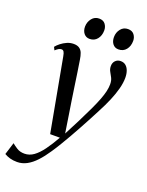

<svg xmlns="http://www.w3.org/2000/svg" viewBox="-225 -808 877 1142"><g transform="rotate(20 213.0 -237.5)"><path d="M74.5 -437.5Q71 -457.5 65.8 -465.5Q60.5 -473.5 51 -473.5Q41.5 -473.5 32.5 -468Q23.5 -462.5 13 -453L3.5 -472Q13.5 -485 29.8 -497.8Q46 -510.5 66 -519.5Q86 -528.5 108 -528.5Q131 -528.5 144.5 -519.2Q158 -510 164.5 -493Q171 -476 174.5 -452.5Q180.5 -414.5 186.8 -373Q193 -331.5 199.2 -288.5Q205.5 -245.5 212 -202.8Q218.5 -160 225 -120L242 -10L293 -109Q320.5 -164 339.8 -205Q359 -246 370.8 -276.8Q382.5 -307.5 388 -331.5Q393.5 -355.5 393.5 -376.5Q393.5 -400 385 -416.5Q376.5 -433 368.2 -447.5Q360 -462 360 -480.5Q360 -501.5 373 -514.8Q386 -528 405.5 -528Q425.5 -528 438.5 -517Q451.5 -506 458.2 -487Q465 -468 465 -443.5Q465 -411.5 455 -373.5Q445 -335.5 427.2 -293.5Q409.5 -251.5 385 -205.5Q370 -176 352.5 -143.2Q335 -110.5 316.5 -76.5Q298 -42.5 278.8 -8.8Q259.5 25 240.2 57Q221 89 202 117Q175.5 157 148.2 186.2Q121 215.5 91.8 231.2Q62.5 247 30.5 247Q5.5 247 -14.2 241.5Q-34 236 -50.5 226L-26.5 149Q-15 159 5.5 172.2Q26 185.5 54.5 185.5Q86 185.5 113 166Q140 146.5 166.5 110.2Q193 74 221 24H159.5ZM185.5 -588.5Q163 -588.5 149.2 -605.2Q135.5 -622 135.5 -648.5Q136 -678 153.5 -700Q171 -722 199 -722Q225.5 -722 238.2 -705Q251 -688 251 -666Q251 -632.5 233.2 -610.5Q215.5 -588.5 185.5 -588.5ZM368 -588.5Q345.5 -588.5 332 -605.2Q318.5 -622 318.5 -648.5Q318.5 -678 336 -700Q353.5 -722 382 -722Q408 -722 421 -705Q434 -688 434 -666Q434 -632.5 416.2 -610.5Q398.5 -588.5 368 -588.5Z"/></g></svg>

Font: Merriweather 120pt
Style: Italic
Weight: 400
Italic angle: -7.8°
Version: Version 2.101